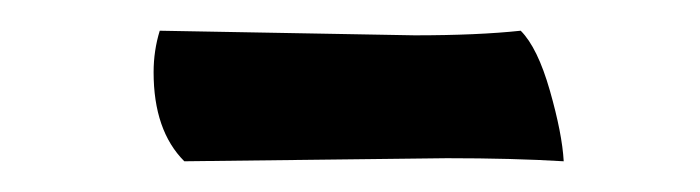

<svg xmlns="http://www.w3.org/2000/svg" viewBox="-20 -633 456 125"><path d="M84 -613 250 -610Q291 -610 319 -613Q330 -602 338 -574Q346 -546 347 -528Q314 -530 271 -530L100 -528Q80 -548 80 -586Q80 -600 84 -613Z"/></svg>

Font: Lusitana
Style: Bold
Weight: 700
Designer: Ana Paula Megda
Foundry: Ana Paula Megda
Version: Version 1.001; ttfautohint (v1.4.1)